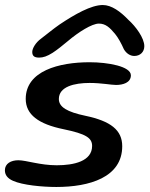

<svg xmlns="http://www.w3.org/2000/svg" viewBox="-44 -728 596 765"><path d="M112 -498.5C128.5 -498.5 144 -504 165.5 -517.5C184 -529.5 205 -546.5 226 -564C269 -600.5 322.5 -634 350 -634C376.5 -634 393 -618.5 414 -593.5C427 -578 439.5 -554.5 449.5 -532C459.5 -514.5 475.5 -505 491 -505C514 -505 531 -520.5 531 -544C531 -576.5 497 -622.5 468 -648.5C436 -682 400.5 -708 365.5 -708C319 -708 254 -671 193.5 -630.5C165.5 -611 148.5 -596 119.5 -574C98 -558.5 84.5 -535 84.5 -521C84.5 -504 94 -498.5 112 -498.5ZM180.5 17C312 17 443 -21 443 -145.5C443 -210 396.5 -245.5 297 -266.5C223 -282 190.5 -301.5 190.5 -333.5C190.5 -383 252.5 -397.5 313 -397.5C360.5 -397.5 398.5 -389.5 418.5 -389.5C445 -389.5 477.5 -398 477.5 -428C477.5 -463.5 386.5 -480 313 -480C191 -480 58.5 -445.5 58.5 -334C58.5 -271.5 109 -233.5 210 -213C299.5 -194.5 323 -178 323 -146.5C323 -85.5 250.5 -69.5 182 -69.5C115.5 -69.5 60.5 -89.5 29 -89.5C0 -89.5 -24.5 -76.5 -24.5 -49.5C-24.5 -30.5 -13.5 -17 8 -7.5C46 9.5 123.5 17 180.5 17Z"/></svg>

Font: Gluten
Style: Italic
Weight: 400
Italic angle: -13°
Designer: Tyler Finck
Foundry: Etcetera Type Company
Version: Version 0.920